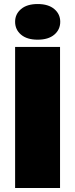

<svg xmlns="http://www.w3.org/2000/svg" viewBox="-20 -933 373 953"><path d="M55 0V-700H278V0ZM167 -736Q114 -736 84.5 -761Q55 -786 55 -825Q55 -863 84.5 -888Q114 -913 167 -913Q220 -913 249.5 -888Q279 -863 279 -825Q279 -786 249.5 -761Q220 -736 167 -736Z"/></svg>

Font: REM Medium Black
Style: Regular
Weight: 900
Version: Version 1.005;gftools[0.9.28]